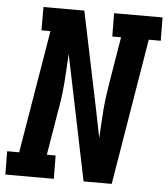

<svg xmlns="http://www.w3.org/2000/svg" viewBox="-58 -782 724 829"><g transform="rotate(5 304.5 -367.5)"><path d="M206 0H-4L-5 -101H47L136 -634H97V-735H274L361 -317L386 -192Q388 -223 389.5 -254Q391 -285 393.5 -316Q396 -347 400.5 -378.5Q405 -410 410 -441L442 -634H404L403 -735H613L614 -634H562L457 0H335L223 -543Q221 -512 219.5 -481Q218 -450 215.5 -419Q213 -388 209 -356.5Q205 -325 199 -294L167 -101H205Z"/></g></svg>

Font: Iosevka HT Extended
Style: Bold Italic
Weight: 700
Width: 7
Italic angle: -9°
Monospace: yes
Designer: Belleve Invis
Foundry: Belleve Invis
Version: Version 32.3.0; ttfautohint (v1.8.4)